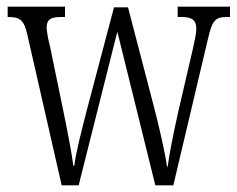

<svg xmlns="http://www.w3.org/2000/svg" viewBox="-20 -556 711 576"><path d="M62 -452 165 0H216L332 -461L446 0H500L604 -440C617 -497 627 -505 662 -505H670V-536H513V-505H526C559 -505 569 -493 569 -469C569 -457 564 -434 559 -411L515 -222C499 -150 488 -94 483 -56H481C476 -96 455 -185 443 -231L364 -534H322L239 -220C227 -173 206 -92 203 -59H200C196 -93 180 -175 170 -223L130 -417C125 -435 120 -462 120 -473C120 -496 130 -505 163 -505H175V-536H3V-505H4C39 -505 52 -497 62 -452Z"/></svg>

Font: Noto Serif Bengali ExtraCondensed Light
Style: Regular
Weight: 300
Width: 2
Designer: Juan Bruce, Universal Thirst, Indian Type Foundry and the Monotype Design Team.
Foundry: Monotype Imaging Inc.
Version: Version 2.003